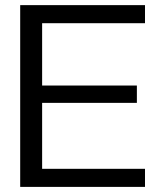

<svg xmlns="http://www.w3.org/2000/svg" viewBox="-20 -732 621 752"><path d="M547.9 0H59.1V-711.9H547.9V-641.1H145V-397H516.1V-329.1H145V-70.8H547.9Z"/></svg>

Font: Creato Display
Style: Regular
Weight: 400
Version: Version 1.000